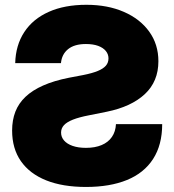

<svg xmlns="http://www.w3.org/2000/svg" viewBox="-20 -758 717 789"><path d="M333.5 10.3Q237.8 10.3 169.9 -16.8Q102.1 -43.9 65.9 -95.7Q29.8 -147.5 29.8 -221.7Q29.8 -264.6 43.2 -299.1Q56.6 -333.5 85 -360.4Q113.3 -387.2 157.5 -406.7Q201.7 -426.3 263.2 -438.5L322.3 -449.7Q358.9 -457 381.6 -466.3Q404.3 -475.6 415 -488Q425.8 -500.5 425.8 -518.1Q425.8 -535.2 414.8 -548.6Q403.8 -562 383.1 -569.6Q362.3 -577.1 333 -577.1Q286.1 -577.1 260 -556.2Q233.9 -535.2 230.5 -498.5H42.5Q44.4 -572.3 79.8 -626.2Q115.2 -680.2 180.2 -709.2Q245.1 -738.3 335 -738.3Q422.4 -738.3 489 -709.2Q555.7 -680.2 593.3 -627.9Q630.9 -575.7 630.9 -506.3Q630.9 -423.3 575.2 -371.3Q519.5 -319.3 418.5 -298.8L345.7 -284.2Q305.2 -276.4 279.8 -266.4Q254.4 -256.3 242.7 -243.4Q231 -230.5 231 -213.4Q231 -194.8 243.2 -180.7Q255.4 -166.5 278.6 -158.4Q301.8 -150.4 333 -150.4Q370.6 -150.4 397.7 -161.9Q424.8 -173.3 439.9 -195.3Q455.1 -217.3 456.5 -248H646.5Q646.5 -162.6 609.1 -104.7Q571.8 -46.9 501.7 -18.3Q431.6 10.3 333.5 10.3Z"/></svg>

Font: Inter 24pt Black
Style: Regular
Weight: 900
Designer: Rasmus Andersson
Foundry: rsms
Version: Version 4.001;git-66647c0bb